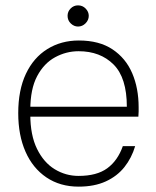

<svg xmlns="http://www.w3.org/2000/svg" viewBox="-20 -684 580 716"><path d="M273 12Q204 12 153 -22.5Q102 -57 75 -118.5Q48 -180 48 -262Q48 -348 76.5 -408.5Q105 -469 156.5 -501Q208 -533 274 -533Q350 -533 399.5 -500Q449 -467 473 -411Q497 -355 497 -284Q497 -276 497 -268Q497 -260 496 -249H79V-286H453Q453 -394 403.5 -443.5Q354 -493 273 -493Q227 -493 185.5 -470.5Q144 -448 118.5 -400Q93 -352 93 -274V-257Q93 -180 118 -129Q143 -78 184 -53Q225 -28 273 -28Q341 -28 380 -56.5Q419 -85 438 -139H484Q471 -95 444 -61Q417 -27 374.5 -7.5Q332 12 273 12ZM271 -585Q256 -585 244 -596.5Q232 -608 232 -625Q232 -641 243.5 -652.5Q255 -664 271 -664Q288 -664 299.5 -652Q311 -640 311 -625Q311 -609 299 -597Q287 -585 271 -585Z"/></svg>

Font: DM Sans 10pt ExtraLight
Style: Regular
Weight: 250
Version: Version 4.004;gftools[0.9.30]